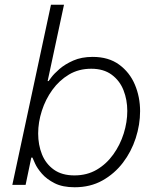

<svg xmlns="http://www.w3.org/2000/svg" viewBox="-20 -780 663 810"><path d="M295 10Q244 10 210.5 -7Q177 -24 157 -47Q137 -70 128 -90Q119 -110 117 -115H112L88 0H32L195 -760H250L181 -438H185Q185 -438 196.5 -453.5Q208 -469 231 -489Q254 -509 289 -524.5Q324 -540 371 -540Q438 -540 482.5 -507.5Q527 -475 549 -423Q571 -371 571 -311Q571 -254 552.5 -197Q534 -140 498.5 -93.5Q463 -47 412 -18.5Q361 10 295 10ZM294 -40Q347 -40 388 -64Q429 -88 458 -128.5Q487 -169 502 -217Q517 -265 517 -312Q517 -359 501 -399.5Q485 -440 451 -465Q417 -490 365 -490Q312 -490 271 -465.5Q230 -441 201 -401Q172 -361 156.5 -312.5Q141 -264 141 -217Q141 -169 157 -129Q173 -89 207 -64.5Q241 -40 294 -40Z"/></svg>

Font: Be Vietnam Pro ExtraLight
Style: Italic
Weight: 200
Italic angle: -12°
Designer: Lam Bao, Tony Le, Vietanh Nguyen
Foundry: Yellow Type Foundry
Version: Version 1.002; ttfautohint (v1.8.3)